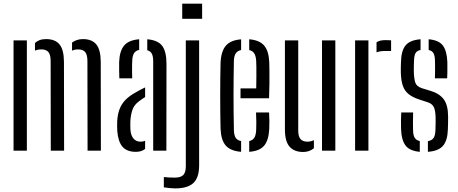

<svg xmlns="http://www.w3.org/2000/svg" viewBox="-20 -820 2494 1045"><path d="M53.7 0V-600H126.2V0ZM456.6 0 455.8 -489.8Q455.3 -522.5 443.5 -536.8Q431.7 -551.1 405 -551.1Q386.2 -551.1 372.1 -544.2V-588.2Q383.7 -597.1 398.3 -602.1Q412.9 -607.2 431.5 -607.2Q479.7 -607.2 503.6 -578.9Q527.6 -550.7 528.3 -484.7L529.1 0ZM256.4 0 255.6 -489.8Q255.2 -522.5 243.3 -536.8Q231.5 -551.1 204.8 -551.1Q195.2 -551.1 186.6 -549.5Q178 -548 170.3 -544.3V-586.1Q181.5 -596.4 196 -601.8Q210.5 -607.2 231.2 -607.2Q279.4 -607.2 303.4 -578.9Q327.4 -550.7 328.1 -484.7L328.9 0Z M618.2 -108.6Q617.7 -121.2 617.5 -134.2Q617.3 -147.2 617.8 -159.3Q619.7 -195.2 629.8 -223.5Q639.8 -251.9 662 -275.4Q684.3 -298.8 722.8 -319.5Q734.1 -326.2 746 -332.3Q757.9 -338.3 769.8 -344.2V-291.7Q762.6 -287.4 754.9 -282.1Q747.1 -276.8 738.3 -270.1Q709.5 -249.4 700.3 -220.9Q691 -192.5 689.5 -159.3Q689 -150.6 689.2 -138.4Q689.4 -126.1 689.9 -113.4Q692.4 -82.3 706.8 -65.6Q721.1 -48.9 745.3 -48.9Q758.8 -48.9 769.8 -53.9V-9.6Q750.6 6.4 719.7 6.4Q669.8 6.4 646.1 -22.1Q622.4 -50.5 618.2 -108.6ZM629.5 -393.6Q629 -411.9 628.5 -437.5Q628 -463.2 628.5 -482.5Q630.8 -542.5 655.6 -572.1Q680.4 -601.8 737.5 -606.3V-548.4Q719.4 -544.8 710.2 -531.3Q701 -517.9 699.6 -489.6Q699.1 -478.2 698.8 -461Q698.6 -443.9 698.8 -426.1Q699.1 -408.2 699.6 -393.6ZM813.8 0V-487.3Q813.8 -513 806.6 -527.2Q799.4 -541.5 781.5 -546.6V-606.3Q840.3 -601.3 863.3 -569.7Q886.2 -538 886.1 -472.8L885.5 0Z M971.8 -717.6V-800H1080.1V-717.6ZM932.7 205.4Q919.3 205.4 901.9 203.6Q884.5 201.8 871.7 199.6V143.5Q883.6 145.2 900 145.9Q916.4 146.7 931.6 146.7Q963.4 146.7 977.4 132.7Q991.3 118.7 991.3 84.8V-600H1063.8V79.9Q1063.8 146.7 1032.5 176.1Q1001.3 205.4 932.7 205.4Z M1180.5 -118.7Q1179.5 -157.6 1179 -203.8Q1178.5 -249.9 1178.5 -298.6Q1178.5 -347.2 1179 -393.9Q1179.5 -440.5 1180.5 -480.1Q1183.8 -542.4 1209.9 -572Q1235.9 -601.7 1292.3 -605.9V-547.8Q1272.3 -543.4 1263.1 -529.4Q1253.9 -515.4 1253 -489.6Q1252 -437.4 1251.5 -391.4Q1251 -345.4 1251 -301.2Q1251 -256.9 1251.5 -210.8Q1252 -164.7 1253 -112.3Q1253.9 -83.4 1262.9 -69.8Q1271.9 -56.2 1292.3 -52.3V6.3Q1234.5 1.6 1208.8 -27.8Q1183.1 -57.1 1180.5 -118.7ZM1336.4 6.3V-52.2Q1355.4 -56.4 1364.2 -70.3Q1372.9 -84.1 1374.3 -112.3Q1375.3 -130.6 1375.1 -154.5Q1374.9 -178.4 1373.5 -208H1444.4Q1445.8 -186.7 1446.1 -162.5Q1446.4 -138.4 1445.4 -118.7Q1442.6 -57 1417.8 -27.4Q1393.1 2.2 1336.4 6.3ZM1289.1 -285.3V-338.7H1374.5Q1375.3 -372.6 1375.4 -402.3Q1375.6 -432 1375.3 -454.5Q1375.1 -477 1374.3 -489.6Q1372.6 -515.2 1363.8 -529.2Q1355 -543.2 1336.4 -547.7V-606.2Q1392 -601.7 1417.2 -572.7Q1442.5 -543.7 1445.4 -482.5Q1445.9 -467.5 1446.3 -437.8Q1446.8 -408.1 1446.5 -368.8Q1446.3 -329.6 1444.4 -285.3Z M1530.7 -115.7V-600H1603.2V-110.2Q1603.2 -77.9 1615.3 -63.4Q1627.5 -48.9 1654 -48.9Q1671.4 -48.9 1688.5 -57.3V-13.3Q1664.2 7.2 1630 7.2Q1581.9 7.2 1556.3 -21.4Q1530.7 -50.1 1530.7 -115.7ZM1732.6 0V-600H1805.1V0Z M1912.7 0V-600H1985.2V0ZM2029.3 -535.1V-589.8Q2046.4 -601.6 2076.3 -601.6Q2084.9 -601.6 2093.8 -601.2Q2102.6 -600.8 2108.6 -600.6V-542.6H2077.1Q2048.2 -542.6 2029.3 -535.1Z M2162.8 -118.7Q2162.3 -138.4 2162.4 -162.5Q2162.6 -186.7 2163.8 -208H2228.5Q2227.6 -178.8 2227.6 -154.9Q2227.6 -131 2228.1 -112.3Q2228.7 -83.7 2237.1 -70.1Q2245.6 -56.5 2264.8 -52.3V6.3Q2210.4 1.7 2187.6 -27.7Q2164.9 -57.1 2162.8 -118.7ZM2308.9 6.3V-51.6Q2330.7 -55.6 2340 -69.3Q2349.2 -83 2350 -112.3Q2350.4 -126.7 2350.6 -137.3Q2350.8 -147.8 2351 -158.1Q2351.2 -168.4 2350.8 -181.2Q2350 -216.9 2341.8 -235.8Q2333.5 -254.7 2308.5 -263.2L2259.7 -279.2Q2224.7 -291 2203.3 -308.3Q2181.9 -325.6 2172.4 -353.6Q2162.8 -381.6 2161.6 -425.6Q2161.2 -440.3 2161.6 -452.9Q2162 -465.4 2162.4 -479.9Q2163.2 -542.3 2186.7 -572Q2210.1 -601.8 2269 -606.3V-547.9Q2249.3 -544.3 2241.7 -531Q2234.2 -517.8 2233.3 -489.6Q2232.8 -472.6 2232.4 -460.6Q2231.9 -448.7 2232.3 -430.7Q2233.1 -394.7 2239.7 -372.4Q2246.3 -350 2275.3 -340.2L2321 -326.3Q2370.7 -311.8 2394.8 -280.1Q2418.9 -248.3 2418.9 -184.4Q2418.9 -168.8 2418.7 -150.8Q2418.5 -132.8 2417.7 -117.1Q2416.1 -56.2 2391.6 -27Q2367.1 2.2 2308.9 6.3ZM2347 -393.6Q2347.9 -409.8 2347.9 -427.4Q2348 -445.1 2347.9 -461.4Q2347.9 -477.8 2347.4 -489.6Q2346.8 -517.2 2339.2 -530.6Q2331.6 -544 2313.1 -547.7V-606.3Q2368 -601.7 2390.2 -572.4Q2412.4 -543.2 2414.8 -482.5Q2414.9 -469.9 2414.9 -454.7Q2414.9 -439.4 2414.8 -423.6Q2414.7 -407.9 2413.8 -393.6Z"/></svg>

Font: Big Shoulders Stencil Thin
Style: Regular
Weight: 100
Designer: Patric King
Foundry: XO Type Co
Version: Version 2.001